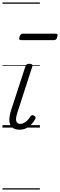

<svg xmlns="http://www.w3.org/2000/svg" viewBox="-20 -1030 484 1550"><path d="M139 17Q109 17 90 6.5Q71 -4 62.5 -24Q54 -44 55.5 -72.5Q57 -101 69 -138L185 -494Q189 -506 196 -510.5Q203 -515 218 -515Q232 -515 238.5 -509.5Q245 -504 241 -494L119 -117Q110 -90 109.5 -70.5Q109 -51 117.5 -40.5Q126 -30 144 -30Q160 -30 175.5 -39Q191 -48 204 -61.5Q217 -75 225 -89Q229 -95 236 -99Q243 -103 255 -96Q266 -90 267 -82Q268 -74 263 -66Q252 -46 234 -27Q216 -8 192.5 4.5Q169 17 139 17ZM151 -706Q138 -706 136 -712.5Q134 -719 137 -731Q141 -744 147 -751Q153 -758 165 -758H429Q441 -758 443.5 -751Q446 -744 442 -731Q439 -718 432.5 -712Q426 -706 415 -706ZM0 490H302V500H0ZM0 -20H302V0H0ZM0 -505H302V-500H0ZM0 -1010H302V-1000H0Z"/></svg>

Font: Playwrite RO Guides
Style: Regular
Weight: 400
Designer: Veronika Burian, José Scaglione
Foundry: TypeTogether
Version: Version 1.003